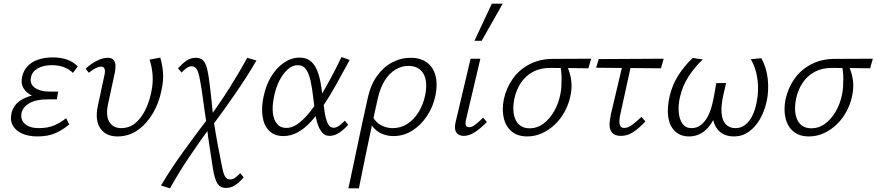

<svg xmlns="http://www.w3.org/2000/svg" viewBox="-20 -731 4748 1040"><path d="M182 8Q136 8 101 -7Q66 -22 49.5 -51Q33 -80 43 -121Q56 -171 108 -197Q160 -223 242 -223L239 -196Q192 -196 157.5 -211Q123 -226 107 -254Q91 -282 101 -320Q109 -351 130.5 -373.5Q152 -396 186.5 -408Q221 -420 266 -420Q311 -420 345 -407.5Q379 -395 401 -371L375 -336Q358 -354 329 -366Q300 -378 260 -378Q215 -378 184.5 -360.5Q154 -343 148 -313Q142 -288 154 -270.5Q166 -253 191 -244Q216 -235 249 -235H295L288 -193H242Q176 -193 140 -172.5Q104 -152 97 -120Q89 -84 114.5 -60.5Q140 -37 191 -37Q239 -37 275 -52.5Q311 -68 338 -91L355 -57Q322 -29 282 -10.5Q242 8 182 8Z M616 8Q554 8 524 -35Q494 -78 509 -153L545 -321Q548 -332 548.5 -343Q549 -354 544.5 -362Q540 -370 527 -370Q515 -370 498 -361.5Q481 -353 461 -337L444 -359Q474 -387 506 -402.5Q538 -418 563 -418Q586 -418 595.5 -406Q605 -394 605.5 -376Q606 -358 602 -338L565 -166Q552 -104 572.5 -70.5Q593 -37 636 -37Q679 -37 711 -62.5Q743 -88 765.5 -132Q788 -176 799 -230Q810 -279 806.5 -325Q803 -371 790 -408L848 -419Q860 -380 863 -336Q866 -292 855 -244Q842 -175 808.5 -118Q775 -61 726.5 -26.5Q678 8 616 8Z M1203 287Q1174 287 1158.5 264.5Q1143 242 1133 180Q1126 130 1116 69Q1106 8 1100 -52Q1093 -97 1087 -140Q1081 -183 1075.5 -223Q1070 -263 1063 -299Q1055 -343 1045 -357.5Q1035 -372 1018 -372Q1003 -372 988.5 -361Q974 -350 964 -338L944 -361Q969 -388 991 -403Q1013 -418 1041 -418Q1061 -418 1074.5 -408.5Q1088 -399 1096.5 -375.5Q1105 -352 1111 -310Q1114 -287 1117.5 -260Q1121 -233 1124 -203.5Q1127 -174 1130 -144Q1133 -114 1136 -87Q1147 -14 1158.5 48.5Q1170 111 1182 168Q1190 212 1200 226.5Q1210 241 1227 241Q1242 241 1256 230Q1270 219 1281 207L1300 230Q1276 257 1254 272Q1232 287 1203 287ZM901 289 852 274Q904 186 970 94.5Q1036 3 1106 -89L1120 -44Q1058 40 1001.5 124.5Q945 209 901 289ZM1126 -45 1111 -91Q1171 -172 1224.5 -257Q1278 -342 1319 -418L1369 -403Q1320 -319 1256.5 -226.5Q1193 -134 1126 -45Z M1515 6Q1466 6 1437.5 -23Q1409 -52 1402 -101.5Q1395 -151 1408 -209Q1421 -272 1450.5 -319Q1480 -366 1519.5 -392.5Q1559 -419 1603 -419Q1637 -419 1659 -402.5Q1681 -386 1694 -358Q1707 -330 1714.5 -293.5Q1722 -257 1726 -217Q1732 -172 1737.5 -131Q1743 -90 1754.5 -64.5Q1766 -39 1787 -39Q1802 -39 1817.5 -50.5Q1833 -62 1848 -77L1866 -55Q1847 -33 1820 -14Q1793 5 1766 5Q1740 5 1724.5 -13.5Q1709 -32 1699.5 -62Q1690 -92 1685.5 -128.5Q1681 -165 1677 -200Q1671 -252 1662.5 -292Q1654 -332 1638 -355Q1622 -378 1593 -378Q1565 -378 1539 -355.5Q1513 -333 1493.5 -294.5Q1474 -256 1464 -206Q1454 -157 1458 -119.5Q1462 -82 1480.5 -60Q1499 -38 1531 -38Q1560 -38 1588.5 -57Q1617 -76 1646.5 -110Q1676 -144 1705.5 -192Q1735 -240 1766.5 -298Q1798 -356 1830 -422L1874 -406Q1836 -336 1801.5 -274Q1767 -212 1732.5 -160.5Q1698 -109 1664 -72Q1630 -35 1593 -14.5Q1556 6 1515 6Z M1867 289Q1881 226 1893.5 166.5Q1906 107 1918.5 47.5Q1931 -12 1944 -73Q1957 -134 1972 -200Q1987 -270 2021.5 -318.5Q2056 -367 2103.5 -392.5Q2151 -418 2204 -418Q2258 -418 2292.5 -392.5Q2327 -367 2339 -321Q2351 -275 2339 -215Q2326 -152 2292.5 -102Q2259 -52 2212.5 -23Q2166 6 2112 6Q2081 6 2055 -4Q2029 -14 2010.5 -32Q1992 -50 1982 -73L1999 -99Q2015 -68 2044.5 -52.5Q2074 -37 2107 -37Q2151 -37 2186.5 -60Q2222 -83 2247 -123Q2272 -163 2283 -215Q2298 -290 2273.5 -332Q2249 -374 2192 -374Q2155 -374 2122 -354Q2089 -334 2064.5 -295.5Q2040 -257 2027 -200Q2017 -155 2009.5 -121.5Q2002 -88 1995 -54Q1988 -20 1978.5 24Q1969 68 1956 131.5Q1943 195 1924 289Z M2493 5Q2475 5 2462.5 -3Q2450 -11 2446 -27.5Q2442 -44 2448 -70L2529 -413H2582L2504 -82Q2500 -64 2503 -53Q2506 -42 2521 -42Q2537 -42 2555 -56Q2573 -70 2597 -94L2617 -70Q2583 -35 2552 -15Q2521 5 2493 5ZM2550 -510 2644 -711H2703L2589 -510Z M2836 8Q2784 8 2752 -18.5Q2720 -45 2709 -90.5Q2698 -136 2709 -193Q2723 -256 2758 -305Q2793 -354 2847.5 -382.5Q2902 -411 2970 -412L3182 -413L3167 -361Q3106 -362 3052 -362.5Q2998 -363 2958 -363Q2907 -363 2868 -342.5Q2829 -322 2803 -284.5Q2777 -247 2766 -196Q2752 -123 2774 -79.5Q2796 -36 2850 -36Q2890 -36 2923.5 -61Q2957 -86 2981 -127.5Q3005 -169 3015 -219Q3019 -237 3020.5 -260Q3022 -283 3022 -305Q3022 -327 3019.5 -346.5Q3017 -366 3013 -378L3048 -387Q3056 -365 3064.5 -339Q3073 -313 3075.5 -281Q3078 -249 3069 -208Q3060 -166 3039 -127Q3018 -88 2987 -58Q2956 -28 2917.5 -10Q2879 8 2836 8Z M3344 5Q3317 5 3303 -5.5Q3289 -16 3284.5 -33.5Q3280 -51 3282.5 -71.5Q3285 -92 3289 -112L3359 -408H3405L3341 -116Q3335 -92 3335 -74.5Q3335 -57 3341 -47.5Q3347 -38 3361 -38Q3383 -38 3405.5 -55.5Q3428 -73 3455 -98L3476 -73Q3443 -38 3411.5 -16.5Q3380 5 3344 5ZM3209 -364 3223 -411 3575 -413 3560 -361Z M3712 8Q3667 8 3637.5 -19Q3608 -46 3600 -94.5Q3592 -143 3607 -209Q3621 -270 3653 -321Q3685 -372 3732 -417L3787 -409Q3743 -368 3710 -317Q3677 -266 3663 -205Q3653 -161 3656.5 -122.5Q3660 -84 3677 -60.5Q3694 -37 3726 -37Q3755 -37 3776.5 -54Q3798 -71 3812.5 -98Q3827 -125 3835.5 -157Q3844 -189 3849 -219L3860 -281H3913L3898 -216Q3885 -158 3888.5 -118Q3892 -78 3911.5 -57.5Q3931 -37 3964 -37Q3993 -37 4015.5 -54Q4038 -71 4054 -102Q4070 -133 4078 -175Q4086 -213 4086 -254Q4086 -295 4076.5 -335.5Q4067 -376 4047 -410L4104 -416Q4133 -362 4139 -300.5Q4145 -239 4133 -183Q4121 -128 4096 -85Q4071 -42 4035.5 -17Q4000 8 3957 8Q3897 8 3866.5 -30.5Q3836 -69 3840 -132L3864 -127Q3839 -59 3801 -25.5Q3763 8 3712 8Z M4362 8Q4310 8 4278 -18.5Q4246 -45 4235 -90.5Q4224 -136 4235 -193Q4249 -256 4284 -305Q4319 -354 4373.5 -382.5Q4428 -411 4496 -412L4708 -413L4693 -361Q4632 -362 4578 -362.5Q4524 -363 4484 -363Q4433 -363 4394 -342.5Q4355 -322 4329 -284.5Q4303 -247 4292 -196Q4278 -123 4300 -79.5Q4322 -36 4376 -36Q4416 -36 4449.5 -61Q4483 -86 4507 -127.5Q4531 -169 4541 -219Q4545 -237 4546.5 -260Q4548 -283 4548 -305Q4548 -327 4545.5 -346.5Q4543 -366 4539 -378L4574 -387Q4582 -365 4590.5 -339Q4599 -313 4601.5 -281Q4604 -249 4595 -208Q4586 -166 4565 -127Q4544 -88 4513 -58Q4482 -28 4443.5 -10Q4405 8 4362 8Z"/></svg>

Font: Ysabeau Office Light
Style: Italic
Weight: 300
Italic angle: -12°
Designer: Christian Thalmann (Catharsis Fonts)
Version: Version 2.001;gftools[0.9.30]; featfreeze: tnum,lnum,ss02